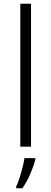

<svg xmlns="http://www.w3.org/2000/svg" viewBox="-20 -780 273 1021"><path d="M145 0H88V-760H145ZM168 68Q160 101 141.5 144Q123 187 99 221H66V212Q74 196 83 168.5Q92 141 99.5 111.5Q107 82 110 61H168Z"/></svg>

Font: Noto Sans Lao Light
Style: Regular
Weight: 300
Designer: Monotype Design Team
Foundry: Monotype Imaging Inc.
Version: Version 2.003; ttfautohint (v1.8.4.7-5d5b)